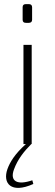

<svg xmlns="http://www.w3.org/2000/svg" viewBox="-20 -700 268 933"><path d="M106 -589H120C130 -589 136 -594 136 -604V-665C136 -675 130 -680 120 -680H106C95 -680 90 -675 90 -665V-604C90 -594 95 -589 106 -589ZM137 176C65 201 26 182 48 123C66 74 97 35 132 0H134V-482H94V0H106C53 47 28 88 16 122C-8 190 33 243 142 194Z"/></svg>

Font: Exo 2 Extra Light
Style: Regular
Weight: 250
Designer: Natanael Gama
Version: Version 1.001;PS 001.001;hotconv 1.0.88;makeotf.lib2.5.64775